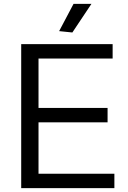

<svg xmlns="http://www.w3.org/2000/svg" viewBox="-20 -967 656 987"><path d="M284 -807 358 -947H450L352 -800ZM89 -740H559V-666H178V-412H533V-338H178V-74H568V0H89Z"/></svg>

Font: Encode Sans Normal
Style: Regular
Weight: 400
Designer: Pablo Impallari, Andres Torresi
Foundry: Pablo Impallari, Andres Torresi
Version: Version 1.000; ttfautohint (v1.00) -l 8 -r 50 -G 200 -x 14 -